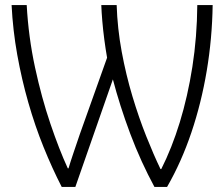

<svg xmlns="http://www.w3.org/2000/svg" viewBox="-20 -734 890 762"><path d="M225 8Q187 -66 153 -150Q119 -234 92.5 -326.5Q66 -419 48.5 -516.5Q31 -614 26 -714H86Q93 -587 119 -466.5Q145 -346 180 -243Q215 -140 249 -66H252Q259 -90 271 -125.5Q283 -161 297 -202L405 -505Q399 -539 394 -577Q389 -615 386 -650.5Q383 -686 382 -714H443Q446 -621 463 -529Q480 -437 505.5 -352Q531 -267 560.5 -193Q590 -119 617 -63H620Q662 -146 693.5 -248.5Q725 -351 743.5 -469Q762 -587 763 -714H824Q822 -581 800.5 -453Q779 -325 739.5 -208Q700 -91 643 8H593Q567 -40 542.5 -93.5Q518 -147 497 -203Q476 -259 458.5 -314Q441 -369 428 -419L279 8Z"/></svg>

Font: Noto Sans Display Light
Style: Regular
Weight: 300
Designer: Monotype Design Team
Foundry: Monotype Imaging Inc.
Version: Version 2.003